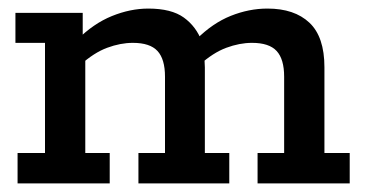

<svg xmlns="http://www.w3.org/2000/svg" viewBox="-20 -428 852 448"><path d="M21 0V-71H85V-328H16V-398H173V-338L160 -335Q198 -373 241 -390.5Q284 -408 326 -408Q380 -408 409 -387Q438 -366 451 -331L438 -336Q476 -374 518.5 -391Q561 -408 604 -408Q667 -408 702 -375Q737 -342 737 -271V-71H796V0H581V-71H643V-249Q643 -290 625.5 -309Q608 -328 568 -328Q539 -328 508 -316.5Q477 -305 445 -276L453 -319Q456 -307 457 -292.5Q458 -278 458 -271V-71H515V0H303V-71H365V-249Q365 -290 347.5 -309Q330 -328 290 -328Q261 -328 230 -316.5Q199 -305 167 -276L179 -303V-71H236V0Z"/></svg>

Font: Rokkitt SemiBold Medium
Style: Regular
Weight: 500
Version: Version 3.103